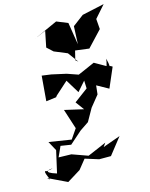

<svg xmlns="http://www.w3.org/2000/svg" viewBox="-141 -1007 900 1154"><g transform="rotate(-15 309.5 -430.0)"><path d="M367 -637 381 -694 467 -683 558 -780 553 -844 619 -919 481 -889 412 -837 407 -726 385 -864 316 -892 168 -825 238 -855 218 -756 255 -722 335 -689 383 -624ZM30 -37C-10 -58 61 49 20 3L137 59L221 7L274 -59L253 -56L352 -25H425L506 -128L397 -89L413 -112L296 -62L198 -97L119 -99L148 -163L212 -153L289 -221L344 -258L388 -336L443 -404L449 -459L521 -419L574 -542C529 -572 574 -501 549 -598C547 -571 534 -547 542 -553L470 -594L365 -548L296 -572L206 -592L148 -600L135 -444L198 -452L205 -461L284 -532L336 -447L387 -505L389 -456L303 -392L342 -339L224 -366L264 -242L223 -182L84 -204L116 -145L85 -8C-7 -36 52 -46 67 -44Z"/></g></svg>

Font: Charger Distortion
Style: 2It
Weight: 400
Designer: Jasper
Foundry: Cannot Into Space Fonts
Version: Version 0.98